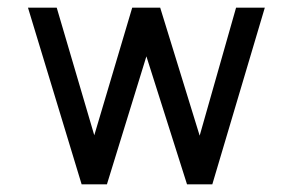

<svg xmlns="http://www.w3.org/2000/svg" viewBox="-20 -481 754 501"><path d="M534 0H468L362 -334L259 0H193L53 -461H128L226 -128L325 -461H398L501 -127L596 -461H671Z"/></svg>

Font: SUITE
Style: Regular
Weight: 400
Designer: Sun
Foundry: Sun
Version: Version 2.040